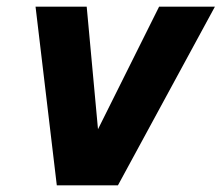

<svg xmlns="http://www.w3.org/2000/svg" viewBox="-20 -558 667 578"><path d="M151 0 87 -538H241L275 -169L459 -538H627L335 0Z"/></svg>

Font: Geist Mono ExtraBold
Style: Italic
Weight: 800
Italic angle: -12°
Monospace: yes
Designer: Basement.studio, Andrés Briganti, Mateo Zaragoza
Foundry: Basement.studio, Vercel, Andrés Briganti, Guido Ferreyra, Mateo Zaragoza
Version: Version 1.500; ttfautohint (v1.8.4.7-5d5b)